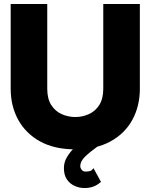

<svg xmlns="http://www.w3.org/2000/svg" viewBox="-20 -743 764 974"><path d="M219.7 -722.7V-293Q219.7 -241.7 240 -210.2Q260.3 -178.7 292.7 -164.1Q325.2 -149.4 361.8 -149.4Q398.4 -149.4 430.9 -164.1Q463.4 -178.7 483.6 -210.2Q503.9 -241.7 503.9 -293V-722.7H689.5V-293Q689.5 -205.1 651.6 -135.5Q613.8 -65.9 540.5 -25.6Q467.3 14.6 361.8 14.6Q256.3 14.6 183.3 -25.6Q110.4 -65.9 72.3 -135.5Q34.2 -205.1 34.2 -293V-722.7ZM454.1 109.9 492.2 179.7Q471.2 197.8 451.4 204.3Q431.6 210.9 408.2 210.9Q383.8 210.9 359.9 200.7Q335.9 190.4 320.1 168.2Q304.2 146 304.2 109.4Q304.2 80.1 319.6 54.2Q335 28.3 356.4 7.3Q377.9 -13.7 397.7 -28.1Q417.5 -42.5 426.3 -48.8L475.1 0Q435.5 28.3 411.4 51.8Q387.2 75.2 387.2 99.6Q387.2 108.9 394.3 118.2Q401.4 127.4 413.1 127.4Q429.2 127.4 438 124.3Q446.8 121.1 454.1 109.9Z"/></svg>

Font: Giphurs Black
Style: Regular
Weight: 900
Version: Version 0.920; ttfautohint (v1.8.4.7-5d5b)